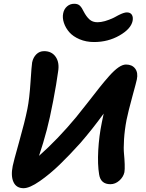

<svg xmlns="http://www.w3.org/2000/svg" viewBox="-20 -989 766 1009"><path d="M474.1 -768.1Q432.6 -768.1 398.2 -782.7Q363.8 -797.4 344.2 -819.8Q324.7 -842.3 315.9 -868.7Q307.1 -895 312 -918.9Q316.4 -941.4 332.3 -955.3Q348.1 -969.2 370.1 -969.2Q389.6 -969.2 400.1 -958.7Q410.6 -948.2 419.9 -928.2Q433.6 -901.9 450 -887Q466.3 -872.1 492.2 -872.1Q527.8 -872.1 578.1 -896Q581.1 -897.5 589.1 -901.9Q597.2 -906.2 600.3 -908Q603.5 -909.7 610.1 -912.8Q616.7 -916 620.6 -917.5Q624.5 -918.9 629.6 -920.7Q634.8 -922.4 638.9 -923.1Q643.1 -923.8 647 -923.8Q665 -923.8 672.9 -911.4Q680.7 -898.9 676.8 -878.9Q668 -836.9 607.9 -802.5Q547.9 -768.1 474.1 -768.1ZM104 0Q65.9 0 51 -32Q36.1 -64 46.9 -117.2Q50.3 -136.2 80.3 -242.7Q110.4 -349.1 124 -417Q134.8 -470.7 140.4 -557.9Q146 -645 148.9 -661.1Q154.3 -687 170.9 -703.6Q187.5 -720.2 211.9 -720.2Q252 -720.2 272.7 -690.2Q293.5 -660.2 285.2 -611.8Q277.3 -551.8 259.5 -458.7Q241.7 -365.7 226.1 -307.1Q208 -238.3 185.1 -169.9Q285.2 -258.8 379.9 -373Q405.3 -403.8 441.7 -450.7Q478 -497.6 502 -527.8Q525.9 -558.1 553.2 -588.9Q580.6 -619.6 602.5 -634.8Q624.5 -649.9 642.1 -649.9Q674.3 -649.9 690.4 -628.4Q706.5 -606.9 699.2 -571.8Q696.8 -559.1 675.5 -481.7Q654.3 -404.3 645 -358.9Q634.8 -305.2 631.8 -256.6Q628.9 -208 631.6 -181.4Q634.3 -154.8 635.3 -126.2Q636.2 -97.7 633.8 -84Q628.4 -59.1 607.2 -40Q585.9 -21 560.1 -21Q509.3 -21 501 -71.8Q492.2 -124.5 496.3 -199.2Q500.5 -273.9 515.1 -345.2Q521.5 -377.9 524.9 -392.1Q465.8 -310.5 401.9 -236.8Q345.2 -173.8 293.7 -124Q242.2 -74.2 189 -37.1Q135.7 0 104 0Z"/></svg>

Font: Shantell Sans Irregular
Style: Italic
Weight: 600
Italic angle: -11.31°
Designer: Stephen Nixon, Anya Danilova, Shantell Martin
Foundry: Arrow Type
Version: Version 1.006;[9816181b4]